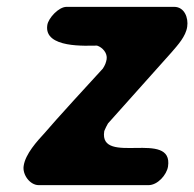

<svg xmlns="http://www.w3.org/2000/svg" viewBox="-20 -540 567 560"><path d="M49 -56C45 -31 67 0 93 0H413C440 0 466 -30 470 -54C487 -164 268 -55 284 -157L285 -160C286 -163 293 -177 295 -180C323 -211 452 -356 480 -387C499 -409 522 -434 526 -462C530 -488 518 -520 488 -520H174C151 -520 121 -487 118 -467C107 -398 234 -407 263 -407C279 -402 294 -385 291 -367C289 -357 287 -351 280 -340C254 -312 135 -182 111 -153C88 -128 54 -91 49 -56Z"/></svg>

Font: Asimov Print
Style: Regular
Weight: 500
Designer: Google
Version: Version 2.000980: 2014